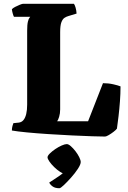

<svg xmlns="http://www.w3.org/2000/svg" viewBox="-20 -724 680 1018"><path d="M537 0Q516 0 468.5 -1.5Q421 -3 360 -6Q299 -9 237 -13Q175 -17 123 -22Q71 -27 43 -32Q43 -44 46 -55.5Q49 -67 51 -71L80 -74Q95 -76 104.5 -87.5Q114 -99 119 -119.5Q124 -140 124 -169V-561Q124 -594 128 -609.5Q132 -625 136.5 -630Q141 -635 140 -635H54Q51 -640 47.5 -652.5Q44 -665 43 -675Q48 -681 60.5 -687.5Q73 -694 85.5 -699Q98 -704 103 -704H372Q377 -697 381 -683Q385 -669 386 -652L343 -639Q332 -636 322 -629.5Q312 -623 305.5 -606Q299 -589 299 -553V-144Q299 -122 293.5 -104.5Q288 -87 283 -81H447L526 -283Q555 -283 581 -277Q607 -271 619 -266Q619 -228 616 -187Q613 -146 608.5 -108Q604 -70 600 -42Q595 -35 582 -25Q569 -15 556 -7.5Q543 0 537 0ZM295 274Q272 274 259 264.5Q246 255 241 244Q266 228 292.5 210Q319 192 336 171L325 197Q314 197 298.5 187Q283 177 267.5 162Q252 147 242 132.5Q232 118 232 110Q232 102 244 90Q256 78 273 66.5Q290 55 307 47.5Q324 40 334 40Q343 40 355.5 51Q368 62 380 77.5Q392 93 400 109Q408 125 408 135Q408 148 393 171Q378 194 357 217.5Q336 241 318.5 257.5Q301 274 295 274Z"/></svg>

Font: Texturina Medium 12pt Black
Style: Regular
Weight: 900
Version: Version 1.002